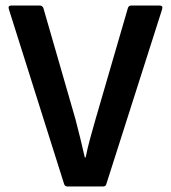

<svg xmlns="http://www.w3.org/2000/svg" viewBox="-20 -675 619 695"><path d="M224 0Q215 0 212 -9L12 -642Q8 -655 21 -655H124Q133 -655 137 -646L253 -244Q262 -210 270.5 -175Q279 -140 287 -105H290Q297 -140 306.5 -174.5Q316 -209 326 -244L443 -646Q446 -655 455 -655H557Q571 -655 567 -642L365 -9Q363 0 353 0Z"/></svg>

Font: Sofia Sans Semi Condensed
Style: Bold
Weight: 700
Designer: Botio Nikoltchev, Ani Petrova
Foundry: lettersoup
Version: Version 4.100; ttfautohint (v1.8.4.7-5d5b)